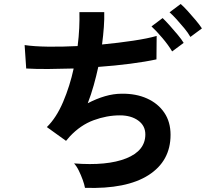

<svg xmlns="http://www.w3.org/2000/svg" viewBox="-20 -888 1040 967"><path d="M408 58Q405 41 396.5 17.5Q388 -6 377 -28.5Q366 -51 353 -65Q520 -52 616 -90.5Q712 -129 712 -211Q712 -255 676 -281Q640 -307 584 -307Q518 -307 451.5 -282.5Q385 -258 331 -200Q326 -195 322 -189.5Q318 -184 313 -179H312L216 -248Q264 -295 298 -375Q332 -455 351 -543Q285 -541 223.5 -540.5Q162 -540 112 -543L104 -661Q151 -654 221.5 -653Q292 -652 371 -656Q377 -703 379 -746.5Q381 -790 380 -827H505Q506 -793 503 -751.5Q500 -710 494 -664Q577 -672 650.5 -683Q724 -694 769 -707L768 -589Q713 -577 636 -567Q559 -557 475 -551Q465 -505 452 -458.5Q439 -412 422 -368Q466 -391 509 -403.5Q552 -416 593 -416Q665 -417 720.5 -392Q776 -367 807.5 -320.5Q839 -274 839 -209Q839 -77 728 -6Q617 65 408 58ZM847 -629Q828 -661 797.5 -697Q767 -733 743 -755L799 -797Q813 -784 834 -760.5Q855 -737 875 -713Q895 -689 905 -672ZM939 -702Q927 -723 908 -746Q889 -769 869.5 -790.5Q850 -812 834 -826L890 -868Q904 -856 925 -833Q946 -810 966 -786Q986 -762 997 -745Z"/></svg>

Font: Zen Kaku Gothic New
Style: Bold
Weight: 700
Designer: Yoshimichi Ohira
Foundry: Positype
Version: Version 1.002